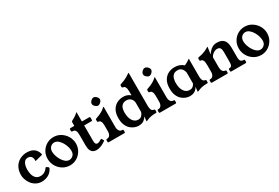

<svg xmlns="http://www.w3.org/2000/svg" viewBox="64 -1693 3909 2693"><g transform="rotate(-30 2019.0 -346.5)"><path d="M415 -119Q422 -113 422 -107Q422 -106 422 -104Q422 -102 421 -100Q395 -44 345.5 -16.5Q296 11 237 11Q188 11 147.5 -10.5Q107 -32 79 -68Q51 -104 37 -149Q23 -194 27 -241Q34 -314 68 -360.5Q102 -407 151 -429Q200 -451 249 -451Q307 -451 343 -433.5Q379 -416 398.5 -388Q418 -360 425 -329Q426 -326 426 -323Q426 -316 415 -313L314 -287Q310 -285 306 -285Q300 -285 300 -291Q300 -295 300.5 -298.5Q301 -302 301 -308Q301 -336 283.5 -358Q266 -380 229 -380Q196 -380 176.5 -359Q157 -338 148.5 -305Q140 -272 140 -236Q140 -193 151.5 -154Q163 -115 189.5 -91Q216 -67 260 -67Q295 -67 325 -84Q355 -101 374 -131Q378 -137 385 -137Q388 -137 392 -135Z M684 -451Q735 -451 777 -431Q819 -411 850.5 -377.5Q882 -344 899 -302Q916 -260 916 -216Q916 -151 885 -99.5Q854 -48 804 -18.5Q754 11 695 11Q629 11 576.5 -22Q524 -55 493.5 -109Q463 -163 463 -225Q463 -290 493 -341Q523 -392 573.5 -421.5Q624 -451 684 -451ZM722 -60Q739 -60 759.5 -69Q780 -78 795 -100Q810 -122 810 -160Q810 -190 798.5 -228Q787 -266 766 -300.5Q745 -335 717 -357.5Q689 -380 657 -380Q621 -380 594.5 -353.5Q568 -327 568 -280Q568 -250 579.5 -212.5Q591 -175 612 -140Q633 -105 661 -82.5Q689 -60 722 -60Z M1275 -63Q1278 -60 1278 -55Q1278 -50 1271 -46L1245 -29Q1221 -14 1187 -1.5Q1153 11 1120 11Q1094 11 1070.5 -1Q1047 -13 1033 -42.5Q1019 -72 1019 -124V-287Q1019 -311 1016 -334Q1013 -357 1000 -372Q987 -387 955 -387Q942 -387 942 -400V-427Q942 -440 955 -440H1019V-499Q1019 -510 1027 -515Q1047 -526 1078.5 -544.5Q1110 -563 1135 -588Q1136 -590 1139 -590H1141Q1142 -590 1142 -587V-440H1260Q1274 -440 1274 -427V-389Q1274 -376 1260 -376H1142V-124Q1142 -90 1152.5 -77Q1163 -64 1179 -64Q1194 -64 1211 -72.5Q1228 -81 1242 -90Q1248 -93 1252 -93Q1258 -93 1261 -86Z M1576 -53Q1589 -53 1589 -40V-13Q1589 0 1574 0H1325Q1310 0 1310 -13V-40Q1310 -53 1323 -53H1325Q1357 -53 1373 -77Q1389 -101 1389 -136V-230Q1389 -250 1386 -270.5Q1383 -291 1372 -306Q1361 -321 1337 -323Q1326 -324 1326 -334V-364Q1326 -372 1339 -376Q1409 -399 1446 -423Q1483 -447 1501 -466Q1502 -466 1503 -466.5Q1504 -467 1505 -467H1507Q1508 -467 1508.5 -466.5Q1509 -466 1509 -466V-137Q1509 -102 1525 -77.5Q1541 -53 1573 -53ZM1450 -651Q1473 -651 1495 -629Q1517 -607 1517 -585Q1517 -563 1495 -541Q1473 -519 1450 -519Q1429 -519 1406 -541Q1384 -562 1384 -585Q1384 -607 1406 -629Q1428 -651 1450 -651Z M2051 -163Q2051 -132 2061 -106.5Q2071 -81 2103 -77Q2114 -76 2114 -65V-36Q2114 -24 2100 -24Q2057 -24 2028.5 -19Q2000 -14 1979 -6.5Q1958 1 1938 10Q1937 11 1933 11H1930Q1928 11 1928 9Q1930 -9 1932 -27.5Q1934 -46 1937 -65Q1923 -39 1892 -14Q1861 11 1804 11Q1774 11 1740 -1.5Q1706 -14 1676 -41Q1646 -68 1627 -112.5Q1608 -157 1608 -221Q1608 -303 1637.5 -353.5Q1667 -404 1714 -427.5Q1761 -451 1814 -451Q1881 -451 1928 -410V-466Q1928 -490 1925 -512.5Q1922 -535 1911 -550Q1900 -565 1876 -568Q1865 -568 1865 -579V-609Q1865 -614 1869 -616.5Q1873 -619 1879 -620Q1948 -643 1987 -666Q2026 -689 2044 -702Q2047 -704 2048 -704H2049Q2051 -704 2051 -702ZM1928 -285Q1928 -326 1901 -355.5Q1874 -385 1830 -385Q1788 -385 1764.5 -366Q1741 -347 1731.5 -316.5Q1722 -286 1722 -249Q1722 -164 1755.5 -115Q1789 -66 1843 -66Q1879 -66 1900.5 -91Q1922 -116 1928 -141Z M2406 -53Q2419 -53 2419 -40V-13Q2419 0 2404 0H2155Q2140 0 2140 -13V-40Q2140 -53 2153 -53H2155Q2187 -53 2203 -77Q2219 -101 2219 -136V-230Q2219 -250 2216 -270.5Q2213 -291 2202 -306Q2191 -321 2167 -323Q2156 -324 2156 -334V-364Q2156 -372 2169 -376Q2239 -399 2276 -423Q2313 -447 2331 -466Q2332 -466 2333 -466.5Q2334 -467 2335 -467H2337Q2338 -467 2338.5 -466.5Q2339 -466 2339 -466V-137Q2339 -102 2355 -77.5Q2371 -53 2403 -53ZM2280 -651Q2303 -651 2325 -629Q2347 -607 2347 -585Q2347 -563 2325 -541Q2303 -519 2280 -519Q2259 -519 2236 -541Q2214 -562 2214 -585Q2214 -607 2236 -629Q2258 -651 2280 -651Z M2881 -163Q2881 -132 2891 -106.5Q2901 -81 2933 -77Q2944 -76 2944 -65V-36Q2944 -24 2930 -24Q2887 -24 2858.5 -19Q2830 -14 2809 -6.5Q2788 1 2768 10Q2767 11 2762 11H2760Q2758 11 2758 8Q2758 3 2760.5 -19Q2763 -41 2766 -67Q2759 -51 2743 -32.5Q2727 -14 2700.5 -1.5Q2674 11 2634 11Q2604 11 2570 -1.5Q2536 -14 2506 -41Q2476 -68 2457 -112.5Q2438 -157 2438 -221Q2438 -303 2467.5 -353.5Q2497 -404 2544 -427.5Q2591 -451 2644 -451Q2730 -451 2787 -400Q2810 -410 2826 -418.5Q2842 -427 2854 -436Q2859 -439 2863.5 -442.5Q2868 -446 2874 -450Q2876 -451 2877 -451Q2878 -451 2878 -451H2879Q2881 -451 2881 -449ZM2758 -301Q2755 -319 2745 -340Q2735 -361 2715 -376.5Q2695 -392 2660 -392Q2618 -392 2594.5 -371.5Q2571 -351 2561.5 -318.5Q2552 -286 2552 -249Q2552 -164 2585.5 -115Q2619 -66 2673 -66Q2705 -66 2723 -79.5Q2741 -93 2749 -107.5Q2757 -122 2758 -124Z M3478 -287V-136Q3478 -87 3493.5 -70Q3509 -53 3534 -53H3541Q3554 -53 3554 -40V-13Q3554 0 3541 0H3307Q3294 0 3294 -13V-40Q3294 -53 3307 -53H3313Q3332 -53 3343 -70Q3354 -87 3354 -136V-287Q3354 -329 3341 -351.5Q3328 -374 3291 -374Q3258 -374 3226.5 -350.5Q3195 -327 3184 -298V-136Q3184 -101 3199.5 -77Q3215 -53 3240 -53H3242Q3255 -53 3255 -40V-13Q3255 0 3242 0H2994Q2981 0 2981 -13V-40Q2981 -53 2994 -53H2996Q3028 -53 3044 -77Q3060 -101 3060 -136V-247Q3060 -271 3057 -293Q3054 -315 3043.5 -330.5Q3033 -346 3008 -348Q2998 -349 2998 -360V-390Q2998 -400 3010 -401Q3074 -411 3119 -431Q3164 -451 3182 -464Q3187 -467 3189 -467H3190Q3192 -467 3192 -466.5Q3192 -466 3192 -466Q3192 -464 3191 -458L3176 -350Q3188 -370 3208.5 -393.5Q3229 -417 3258.5 -434Q3288 -451 3328 -451Q3392 -451 3424 -427Q3456 -403 3467 -365.5Q3478 -328 3478 -287Z M3780 -451Q3831 -451 3873 -431Q3915 -411 3946.5 -377.5Q3978 -344 3995 -302Q4012 -260 4012 -216Q4012 -151 3981 -99.5Q3950 -48 3900 -18.5Q3850 11 3791 11Q3725 11 3672.5 -22Q3620 -55 3589.5 -109Q3559 -163 3559 -225Q3559 -290 3589 -341Q3619 -392 3669.5 -421.5Q3720 -451 3780 -451ZM3818 -60Q3835 -60 3855.5 -69Q3876 -78 3891 -100Q3906 -122 3906 -160Q3906 -190 3894.5 -228Q3883 -266 3862 -300.5Q3841 -335 3813 -357.5Q3785 -380 3753 -380Q3717 -380 3690.5 -353.5Q3664 -327 3664 -280Q3664 -250 3675.5 -212.5Q3687 -175 3708 -140Q3729 -105 3757 -82.5Q3785 -60 3818 -60Z"/></g></svg>

Font: Young Serif
Style: Regular
Weight: 400
Designer: Bastien Sozeau
Foundry: NBR — Bastien Sozeau
Version: Version 3.004; ttfautohint (v1.8.4.7-5d5b);gftools[0.9.33]